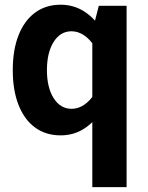

<svg xmlns="http://www.w3.org/2000/svg" viewBox="-20 -557 616 797"><path d="M390.1 -532.8 363.2 -427.9V219.8H505.5V-532.8ZM33 -265.8Q33 -182.3 56.9 -121.5Q80.7 -60.7 125.3 -27.9Q169.9 4.9 231.4 4.9Q286.5 4.9 330.5 -23.7Q374.6 -52.2 409.1 -108.1L372 -167Q353.6 -138.4 329.1 -121.8Q304.6 -105.3 277.2 -105.3Q230.7 -105.3 202.7 -149.6Q174.8 -193.9 174.8 -265.9Q174.8 -338.4 202.6 -382.8Q230.3 -427.2 276.8 -427.2Q303.9 -427.2 328.6 -410.7Q353.3 -394.2 372 -364.8L409.1 -424.8Q374.6 -480.3 330.6 -508.8Q286.6 -537.4 231.6 -537.4Q170 -537.4 125.4 -504.4Q80.7 -471.3 56.9 -410.5Q33 -349.7 33 -265.8Z"/></svg>

Font: Estedad VF
Style: Regular
Weight: 100
Designer: Amin Abedi
Version: Version 7.3